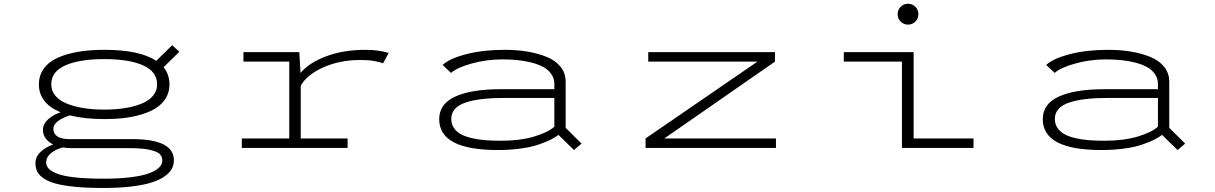

<svg xmlns="http://www.w3.org/2000/svg" viewBox="-20 -772 6340 1002"><path d="M525 -150.5Q421.5 -150.5 345 -170Q307.5 -158.5 283 -140.2Q258.5 -122 258.5 -99.5Q258.5 -74 279.5 -60Q300.5 -46 342 -46H670Q887.5 -46 887.5 64.5Q887.5 87.5 877.5 107.5Q867.5 127.5 841.8 146.5Q816 165.5 775.5 179Q735 192.5 669.8 200.8Q604.5 209 520 209Q434.5 209 371.2 202.8Q308 196.5 269 185.5Q230 174.5 206.2 157.8Q182.5 141 173.8 122.5Q165 104 165 79.5Q165 45 192.8 19.8Q220.5 -5.5 257.5 -18Q231.5 -31 217.8 -50.8Q204 -70.5 204 -93Q204 -124.5 230.5 -148.8Q257 -173 296 -186Q183 -233.5 183 -331Q183 -379.5 209.5 -415.2Q236 -451 283.8 -471.8Q331.5 -492.5 391.5 -502.2Q451.5 -512 525 -512Q708.5 -512 795.5 -454.5L878.5 -536L916 -502L833.5 -421Q864.5 -383 864.5 -331Q864.5 -292 846 -261Q827.5 -230 796.2 -209.5Q765 -189 721 -175.5Q677 -162 628.5 -156.2Q580 -150.5 525 -150.5ZM525 -200Q583 -200 631.8 -207.8Q680.5 -215.5 718.8 -231Q757 -246.5 778.5 -272.2Q800 -298 800 -331.5Q800 -398 727 -430.8Q654 -463.5 525 -463.5Q394 -463.5 320.8 -430.8Q247.5 -398 247.5 -331.5Q247.5 -298 269.2 -272.2Q291 -246.5 329.5 -231Q368 -215.5 417.2 -207.8Q466.5 -200 525 -200ZM221 76Q221 95 235.5 109.5Q250 124 282.8 136Q315.5 148 375.5 154.2Q435.5 160.5 520.5 160.5Q602.5 160.5 663.8 152.8Q725 145 759.5 131.8Q794 118.5 810.5 102Q827 85.5 827 66.5Q827 45.5 813.8 32Q800.5 18.5 760.8 9.8Q721 1 652.5 1H351.5Q330.5 1 307 -2.5Q271 7 246 27.5Q221 48 221 76Z M1549.5 -49.5H1794V0H1242V-49.5H1489.5V-450.5H1250.5V-500H1542L1548.5 -391Q1593.5 -445.5 1683.8 -478.8Q1774 -512 1886.5 -512Q1956 -512 2008.5 -495.5L1979 -441.5Q1966.5 -447.5 1934.8 -453.2Q1903 -459 1862 -459Q1753.5 -459 1667.5 -420.5Q1581.5 -382 1549.5 -325Z M2613 -512Q2677 -512 2732.5 -502.8Q2788 -493.5 2833.8 -474.8Q2879.5 -456 2905.8 -423Q2932 -390 2932 -346V-105L3015 -22.5L2975.5 11L2894.5 -68Q2877.5 -55 2853.5 -43Q2829.5 -31 2791.5 -17.8Q2753.5 -4.5 2697.8 3.2Q2642 11 2577.5 11Q2272 11 2272 -150Q2272 -230 2356 -268.2Q2440 -306.5 2595 -306.5H2873V-334Q2873 -363 2857 -385.8Q2841 -408.5 2815 -422.5Q2789 -436.5 2752.8 -445.8Q2716.5 -455 2679.2 -458.5Q2642 -462 2600.5 -462Q2519 -462 2441.5 -440.5Q2364 -419 2334 -391.5L2290 -433Q2325.5 -466.5 2413 -489.2Q2500.5 -512 2613 -512ZM2595 -37.5Q2692.5 -37.5 2765.5 -58.8Q2838.5 -80 2873 -111V-261H2615.5Q2548 -261 2497.8 -255.2Q2447.5 -249.5 2410.2 -237Q2373 -224.5 2354 -203Q2335 -181.5 2335 -151.5Q2335 -125 2348.2 -105Q2361.5 -85 2384.2 -72.2Q2407 -59.5 2440.8 -51.5Q2474.5 -43.5 2511.8 -40.5Q2549 -37.5 2595 -37.5Z M3447 -49.5H4029.5V0H3349V-49.5L3933 -450.5H3363V-500H4024.5V-450.5Z M4718.5 -643.5Q4696 -643.5 4680.2 -659.5Q4664.5 -675.5 4664.5 -698Q4664.5 -720.5 4680.2 -736.5Q4696 -752.5 4718.5 -752.5Q4741.5 -752.5 4757.2 -736.5Q4773 -720.5 4773 -698Q4773 -675.5 4757.2 -659.5Q4741.5 -643.5 4718.5 -643.5ZM4748 -49.5H5060.5V0H4687V-450.5H4383.5V-500H4748Z M5763 -512Q5827 -512 5882.5 -502.8Q5938 -493.5 5983.8 -474.8Q6029.5 -456 6055.8 -423Q6082 -390 6082 -346V-105L6165 -22.5L6125.5 11L6044.5 -68Q6027.5 -55 6003.5 -43Q5979.5 -31 5941.5 -17.8Q5903.5 -4.5 5847.8 3.2Q5792 11 5727.5 11Q5422 11 5422 -150Q5422 -230 5506 -268.2Q5590 -306.5 5745 -306.5H6023V-334Q6023 -363 6007 -385.8Q5991 -408.5 5965 -422.5Q5939 -436.5 5902.8 -445.8Q5866.5 -455 5829.2 -458.5Q5792 -462 5750.5 -462Q5669 -462 5591.5 -440.5Q5514 -419 5484 -391.5L5440 -433Q5475.5 -466.5 5563 -489.2Q5650.5 -512 5763 -512ZM5745 -37.5Q5842.5 -37.5 5915.5 -58.8Q5988.5 -80 6023 -111V-261H5765.5Q5698 -261 5647.8 -255.2Q5597.5 -249.5 5560.2 -237Q5523 -224.5 5504 -203Q5485 -181.5 5485 -151.5Q5485 -125 5498.2 -105Q5511.5 -85 5534.2 -72.2Q5557 -59.5 5590.8 -51.5Q5624.5 -43.5 5661.8 -40.5Q5699 -37.5 5745 -37.5Z"/></svg>

Font: League Mono Extended UltraLight
Style: Regular
Weight: 200
Width: 9
Designer: Tyler Finck
Foundry: The League of Moveable Type / Tyler Finck
Version: Version 2.210